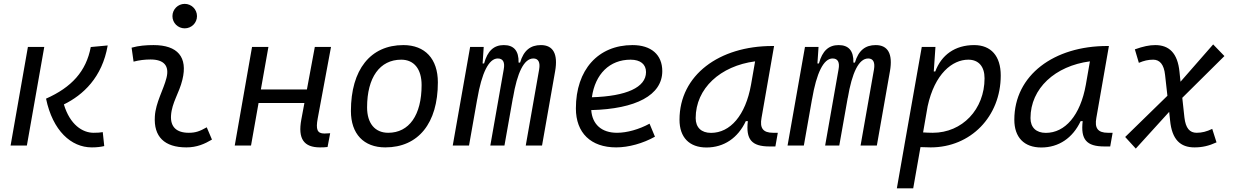

<svg xmlns="http://www.w3.org/2000/svg" viewBox="-20 -764 6485 1008"><path d="M461.9 9.8C487.8 9.8 508.3 7.3 527.3 2.9L519.5 -70.3C504.9 -67.9 493.2 -66.9 471.2 -66.9C413.6 -66.9 347.2 -108.9 315.4 -215.8C416 -265.1 516.6 -357.4 545.4 -525.4L456.5 -517.1C432.6 -389.6 356 -305.7 221.7 -246.1C256.8 -77.6 353.5 9.8 461.9 9.8ZM35.6 0H121.1L212.4 -517.6H126.5Z M1065.4 -95.7C1028.8 -74.7 1006.3 -66.9 971.2 -66.9C906.2 -66.9 874 -98.1 877.9 -157.7C882.3 -225.6 920.9 -275.4 937.5 -345.2C966.8 -464.4 912.6 -527.3 786.1 -527.3C747.6 -527.3 709 -524.4 670.9 -513.7L681.2 -440.4C710.9 -448.2 740.7 -451.7 770.5 -451.7C840.8 -451.7 870.1 -418.5 854 -355C838.9 -293.9 797.4 -226.1 793 -153.3C786.1 -46.4 843.3 9.8 958.5 9.8C1013.7 9.8 1054.2 -8.3 1092.8 -31.2ZM949.7 -615.2C985.4 -615.2 1014.2 -643.6 1014.2 -679.2C1014.2 -714.8 985.4 -743.7 949.7 -743.7C914.1 -743.7 885.3 -714.8 885.3 -679.2C885.3 -643.6 914.1 -615.2 949.7 -615.2Z M1212.4 0H1297.9L1337.4 -223.1H1578.1L1562 -136.7C1543 -35.2 1575.2 9.8 1660.2 9.8C1675.3 9.8 1688 9.3 1699.7 7.8L1713.4 -64.5C1702.6 -63.5 1692.9 -63 1683.1 -63C1644.5 -63 1637.7 -85.4 1647.9 -141.6L1717.8 -517.6H1632.8L1591.3 -294.4H1349.6L1389.2 -517.6H1303.2Z M2002.9 9.8C2176.3 9.8 2278.8 -117.2 2278.8 -331.5C2278.8 -455.1 2211.4 -527.3 2097.7 -527.3C1924.8 -527.3 1822.3 -398.4 1822.3 -181.2C1822.3 -61 1889.6 9.8 2002.9 9.8ZM2018.1 -66.9C1948.7 -66.9 1907.2 -116.2 1907.2 -200.2C1907.2 -357.4 1974.1 -450.7 2086.4 -450.7C2154.3 -450.7 2193.4 -400.9 2193.4 -317.4C2193.4 -159.7 2127.9 -66.9 2018.1 -66.9Z M2519.5 -517.6H2448.2L2356.9 0H2442.4L2485.4 -243.7V-242.7C2508.8 -380.9 2545.9 -457 2593.3 -457C2620.6 -457 2631.8 -437.5 2624.5 -399.4L2554.2 0H2628.4L2672.9 -251V-249C2695.3 -383.3 2731 -457 2780.3 -457C2806.6 -457 2816.9 -436.5 2810.5 -399.4L2740.2 0H2825.7L2894.5 -390.6C2910.2 -480.5 2884.3 -527.3 2819.8 -527.3C2765.6 -527.3 2729.5 -500 2710.4 -435.5H2702.6C2704.1 -498 2677.2 -527.3 2625 -527.3C2573.7 -527.3 2539.6 -498 2521.5 -430.7H2513.7Z M3219.2 -66.9C3138.7 -66.9 3089.4 -110.8 3084 -186C3318.8 -191.9 3457 -264.6 3457 -390.6C3457 -476.6 3398.9 -527.3 3300.8 -527.3C3120.1 -527.3 3003.4 -397.5 3003.4 -194.8C3003.4 -66.4 3082 9.8 3214.8 9.8C3280.3 9.8 3355.5 -11.2 3418.5 -46.4L3390.1 -114.7C3334.5 -84.5 3271.5 -66.9 3219.2 -66.9ZM3087.4 -253.4C3104.5 -375.5 3180.7 -450.7 3290.5 -450.7C3342.3 -450.7 3371.6 -426.3 3371.6 -385.7C3371.6 -305.2 3268.6 -258.8 3087.4 -253.4Z M3689 10.3C3780.8 10.3 3854 -39.6 3895.5 -127.9H3906.2C3895 -32.2 3925.8 4.9 4020 4.9H4050.8L4063.5 -66.9H4038.6C3984.9 -66.9 3968.3 -92.3 3978 -145L4043.9 -522.5H4034.7C3756.3 -522.5 3547.4 -370.1 3547.4 -135.3C3547.4 -43 3598.6 10.3 3689 10.3ZM3712.9 -66.4C3662.1 -66.4 3632.3 -94.7 3632.3 -144C3632.3 -299.8 3761.7 -418 3944.3 -441.9L3922.9 -319.3C3894 -157.7 3813.5 -66.4 3712.9 -66.4Z M4277.3 -517.6H4206.1L4114.7 0H4200.2L4243.2 -243.7V-242.7C4266.6 -380.9 4303.7 -457 4351.1 -457C4378.4 -457 4389.6 -437.5 4382.3 -399.4L4312 0H4386.2L4430.7 -251V-249C4453.1 -383.3 4488.8 -457 4538.1 -457C4564.5 -457 4574.7 -436.5 4568.4 -399.4L4498 0H4583.5L4652.3 -390.6C4668 -480.5 4642.1 -527.3 4577.6 -527.3C4523.4 -527.3 4487.3 -500 4468.3 -435.5H4460.4C4461.9 -498 4435.1 -527.3 4382.8 -527.3C4331.5 -527.3 4297.4 -498 4279.3 -430.7H4271.5Z M4774.4 224.6 4812.5 8.3C4830.6 9.3 4848.1 9.8 4866.2 9.8C5076.2 9.8 5233.9 -152.3 5233.9 -367.7C5233.9 -469.7 5183.1 -527.3 5094.2 -527.3C4993.2 -527.3 4922.4 -475.1 4890.1 -388.7H4882.3L4891.1 -517.6H4819.3L4728 -1V-0.5C4728 -0.5 4728 -0.5 4728 -0.5L4688.5 224.6ZM4826.2 -68.8 4850.1 -206.1C4887.2 -377 4980 -450.7 5063.5 -450.7C5117.7 -450.7 5148.9 -415 5148.9 -353C5148.9 -189.9 5031.7 -66.9 4877 -66.9C4858.4 -66.9 4841.3 -67.9 4826.2 -68.8Z M5446.8 10.3C5538.6 10.3 5611.8 -39.6 5653.3 -127.9H5664.1C5652.8 -32.2 5683.6 4.9 5777.8 4.9H5808.6L5821.3 -66.9H5796.4C5742.7 -66.9 5726.1 -92.3 5735.8 -145L5801.8 -522.5H5792.5C5514.2 -522.5 5305.2 -370.1 5305.2 -135.3C5305.2 -43 5356.4 10.3 5446.8 10.3ZM5470.7 -66.4C5419.9 -66.4 5390.1 -94.7 5390.1 -144C5390.1 -299.8 5519.5 -418 5702.1 -441.9L5680.7 -319.3C5651.9 -157.7 5571.3 -66.4 5470.7 -66.4Z M5942.9 16.1 6118.2 -176.8 6123 -131.3C6132.8 -31.2 6176.8 9.8 6251 9.8C6291.5 9.8 6326.2 2 6366.7 -16.6L6344.2 -87.4C6314.9 -73.2 6290 -66.9 6262.2 -66.9C6226.1 -66.9 6204.6 -90.8 6198.2 -147.5L6187 -250.5L6408.2 -469.7L6349.1 -530.8L6177.7 -335L6172.4 -386.2C6162.6 -486.3 6117.2 -527.3 6044.9 -527.3C6013.7 -527.3 5981.9 -520.5 5938 -504.9L5959 -434.1C5985.4 -445.3 6007.8 -450.7 6034.2 -450.7C6067.9 -450.7 6090.8 -426.8 6096.7 -370.1L6108.9 -261.2L5887.2 -44.9Z"/></svg>

Font: Cascadia Code SemiLight
Style: Italic
Weight: 350
Italic angle: -10°
Monospace: yes
Designer: Aaron Bell
Foundry: Saja Typeworks
Version: Version 2404.023